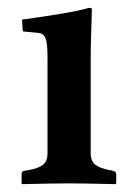

<svg xmlns="http://www.w3.org/2000/svg" viewBox="-20 -467 326 489"><path d="M211 -321V-77Q211 -56 223.5 -47Q236 -38 258 -34L268 -32Q276 -30 276 -23V0L274 2Q274 2 252 1.5Q230 1 202 0.5Q174 0 154 0Q136 0 108 0.5Q80 1 58.5 1.5Q37 2 37 2L35 0V-23Q35 -31 42 -32L54 -34Q77 -38 89 -47Q101 -56 101 -77V-321Q101 -359 95.5 -370.5Q90 -382 79 -383L38 -387L36 -417Q88 -424 135.5 -432Q183 -440 207 -447Q209 -447 211.5 -446.5Q214 -446 214 -444Q214 -444 213.5 -423.5Q213 -403 212 -374.5Q211 -346 211 -321Z"/></svg>

Font: Libertinus Serif SemiBold
Style: Regular
Weight: 600
Designer: Philipp H. Poll, Khaled Hosny
Foundry: Caleb Maclennan
Version: Version 7.051;RELEASE